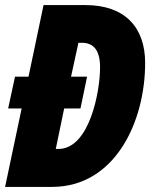

<svg xmlns="http://www.w3.org/2000/svg" viewBox="-25 -734 590 754"><path d="M-5 0H179C427 0 545 -256 545 -487C545 -628 464 -714 311 -714H146L87 -433H34L7 -308H60ZM194 -149 227 -308H291L317 -433H254L283 -566H296C344 -566 368 -535 368 -469C368 -376 327 -149 204 -149Z"/></svg>

Font: Noto Sans UI Condensed Black
Style: Italic
Weight: 900
Width: 3
Italic angle: -192°
Designer: Monotype Design Team
Foundry: Monotype Imaging Inc.
Version: Version 1.901